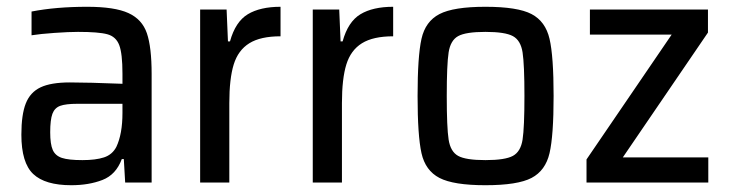

<svg xmlns="http://www.w3.org/2000/svg" viewBox="-20 -538 2152 566"><path d="M43 -141Q43 -200 56 -233Q69 -266 99.5 -280.5Q130 -295 186 -295Q239 -295 341 -291V-321Q341 -380 331.5 -405Q322 -430 296.5 -437Q271 -444 210 -444Q183 -444 140.5 -441Q98 -438 73 -434V-504Q145 -518 237 -518Q318 -518 358.5 -499.5Q399 -481 413 -440Q427 -399 427 -320V0H349L345 -69H339Q322 -23 282 -7.5Q242 8 190 8Q113 8 78 -25Q43 -58 43 -141ZM323 -105Q341 -143 341 -205V-232H208Q174 -232 157.5 -226Q141 -220 134.5 -202.5Q128 -185 128 -148Q128 -113 135.5 -96Q143 -79 162.5 -72.5Q182 -66 223 -66Q262 -66 286.5 -74Q311 -82 323 -105Z M570 -510H648L652 -416H658Q674 -474 710.5 -496Q747 -518 807 -518V-431Q748 -431 715 -410.5Q682 -390 669 -348Q656 -306 656 -234V0H570Z M902 -510H980L984 -416H990Q1006 -474 1042.5 -496Q1079 -518 1139 -518V-431Q1080 -431 1047 -410.5Q1014 -390 1001 -348Q988 -306 988 -234V0H902Z M1211 -255Q1211 -372 1222.5 -423.5Q1234 -475 1275.5 -496.5Q1317 -518 1411 -518Q1506 -518 1547 -496.5Q1588 -475 1600 -423.5Q1612 -372 1612 -255Q1612 -138 1600 -86.5Q1588 -35 1547 -13.5Q1506 8 1411 8Q1317 8 1275.5 -13.5Q1234 -35 1222.5 -86.5Q1211 -138 1211 -255ZM1526 -255Q1526 -348 1520.5 -383.5Q1515 -419 1492 -431.5Q1469 -444 1411 -444Q1353 -444 1330.5 -431.5Q1308 -419 1302.5 -383.5Q1297 -348 1297 -255Q1297 -162 1302.5 -126.5Q1308 -91 1330.5 -78.5Q1353 -66 1411 -66Q1469 -66 1492 -78.5Q1515 -91 1520.5 -126.5Q1526 -162 1526 -255Z M1709 0V-68L1960 -436H1719V-510H2067V-442L1816 -74H2068V0Z"/></svg>

Font: Saira Semi Condensed
Style: Regular
Weight: 400
Width: 4
Designer: Hector Gatti with collaboration of the Omnibus-Type team
Foundry: Omnibus-Type
Version: Version 1.001; ttfautohint (v1.8)